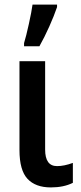

<svg xmlns="http://www.w3.org/2000/svg" viewBox="-20 -808 355 838"><path d="M177 -155Q177 -83 229 -83Q260 -83 298 -97V-10Q258 10 202 10Q135 10 100 -27.5Q65 -65 65 -153V-541H177ZM85 -620Q94 -649 106 -703.5Q118 -758 122 -788H229V-777Q216 -739 195 -692Q174 -645 152 -606H85Z"/></svg>

Font: Noto Sans Display Medium Narrow
Style: Regular
Weight: 500
Width: 4
Designer: Monotype Design team
Foundry: Monotype Imaging Inc.
Version: Version 1.000